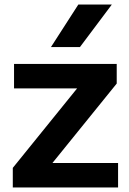

<svg xmlns="http://www.w3.org/2000/svg" viewBox="-20 -828 571 848"><path d="M211.5 -108H501.5V0H36.5V-86.5L320.5 -437.5H42V-545.5H495.5V-459ZM205 -620 326 -808H474L333 -620Z"/></svg>

Font: Encode Sans Semi Expanded SmBd
Style: Regular
Weight: 600
Width: 6
Designer: Multiple Designers
Foundry: Impallari Type
Version: Version 2.000